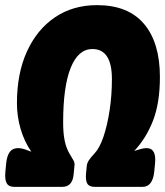

<svg xmlns="http://www.w3.org/2000/svg" viewBox="-40 -728 644 748"><path d="M15 0Q-6 0 -14 -14.5Q-22 -29 -19 -60L-16 -91Q-13 -121 -2 -136Q9 -151 31 -151Q42 -151 56 -146.5Q70 -142 82 -137Q55 -176 40.5 -225Q26 -274 26 -326Q26 -442 65 -527.5Q104 -613 174 -660.5Q244 -708 338 -708Q459 -708 521 -635Q583 -562 583 -428Q583 -328 556.5 -259Q530 -190 483 -140Q496 -144 508.5 -147.5Q521 -151 531 -151Q570 -151 564 -91L561 -60Q555 0 515 0H330Q308 0 300.5 -12Q293 -24 295 -50L298 -81Q299 -92 305.5 -102.5Q312 -113 328 -130Q348 -151 363 -195Q378 -239 387 -298Q396 -357 396 -420Q396 -537 320 -537Q265 -537 235.5 -464Q206 -391 206 -251Q206 -209 212 -180Q218 -151 231 -129Q240 -113 246 -103.5Q252 -94 250 -81L247 -50Q243 0 202 0Z"/></svg>

Font: Asap Condensed Condensed Black
Style: Italic
Weight: 900
Width: 3
Italic angle: -6°
Designer: Pablo Cosgaya
Foundry: Omnibus-Type
Version: Version 3.001; ttfautohint (v1.8.4.7-5d5b)